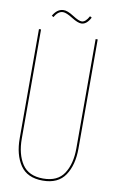

<svg xmlns="http://www.w3.org/2000/svg" viewBox="-91 -858 545 911"><g transform="rotate(10 181.5 -402.0)"><path d="M268 -802 277 -797Q259 -762 234 -761Q217 -760 186 -779.5Q155 -799 139 -799Q115 -799 98 -768L89 -773Q109 -808 139 -809Q158 -810 189 -790Q220 -770 234 -771Q252 -772 268 -802ZM323 -700V-174Q323 -95 289.5 -45Q256 5 182 5Q107 5 73.5 -45Q40 -95 40 -174V-700H50V-174Q50 -99 81 -52Q112 -5 182 -5Q252 -5 282.5 -52Q313 -99 313 -174V-700Z"/></g></svg>

Font: Bebas Neue Thin
Style: Regular
Weight: 200
Designer: Ryoichi Tsunekawa
Foundry: Ryoichi Tsunekawa
Version: Version 1.003;PS 001.003;hotconv 1.0.70;makeotf.lib2.5.58329